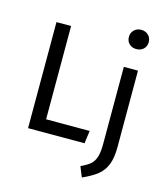

<svg xmlns="http://www.w3.org/2000/svg" viewBox="-140 -887 1045 1205"><g transform="rotate(15 382.5 -284.0)"><path d="M195 -83H478L467 0H100V-689H195ZM673 -32Q673 41 655 85Q637 129 602.5 156.5Q568 184 506 212L479 145Q518 127 539 109.5Q560 92 570.5 60.5Q581 29 581 -26V-527H673ZM692 -717Q692 -690 674 -672.5Q656 -655 627 -655Q599 -655 581 -672.5Q563 -690 563 -717Q563 -744 581 -762Q599 -780 627 -780Q656 -780 674 -762Q692 -744 692 -717Z"/></g></svg>

Font: FiraGO
Style: Regular
Weight: 400
Designer: bBox Type
Foundry: bBox Type GmbH
Version: Version 1.001;April 20, 2020;FontCreator 12.0.0.2555 64-bit